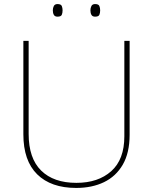

<svg xmlns="http://www.w3.org/2000/svg" viewBox="-20 -915 752 945"><path d="M618 -252Q618 -163 584.5 -105Q551 -47 492 -18.5Q433 10 355 10Q231 10 163 -57Q95 -124 95 -254V-714H121V-256Q121 -136 182.5 -75.5Q244 -15 356 -15Q463 -15 527.5 -72.5Q592 -130 592 -244V-714H618ZM240 -864Q240 -876 245 -885.5Q250 -895 263 -895Q280 -895 284 -885.5Q288 -876 288 -864Q288 -851 284 -842Q280 -833 263 -833Q250 -833 245 -842Q240 -851 240 -864ZM425 -864Q425 -876 430 -885.5Q435 -895 448 -895Q465 -895 469 -885.5Q473 -876 473 -864Q473 -851 469 -842Q465 -833 448 -833Q435 -833 430 -842Q425 -851 425 -864Z"/></svg>

Font: Noto Sans Lao Looped Thin
Style: Regular
Weight: 100
Designer: Mark Frömberg, Ben Mitchell
Foundry: The Fontpad Ltd
Version: Version 1.002; ttfautohint (v1.8.4.7-5d5b)